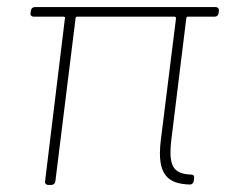

<svg xmlns="http://www.w3.org/2000/svg" viewBox="-20 -521 637 541"><path d="M596 -484 597 -491C597 -497 594 -501 588 -501H78C72 -501 68 -497 67 -491L66 -484C65 -478 69 -474 75 -474H160C162 -474 164 -472 163 -470L107 -10C106 -4 110 0 115 0H125C131 0 135 -4 136 -10L193 -470C193 -472 195 -474 197 -474H472C474 -474 476 -472 476 -470L433 -125C421 -26 455 -3 515 -1C521 -1 525 -5 526 -11L527 -19C528 -25 525 -29 519 -29C467 -31 454 -54 463 -129L505 -470C505 -472 507 -474 509 -474H585C591 -474 595 -478 596 -484Z"/></svg>

Font: Barlow Thin
Style: Italic
Weight: 250
Italic angle: -7°
Designer: Jeremy Tribby
Foundry: Tribby Type
Version: Version 1.422;hotconv 1.0.109;makeotfexe 2.5.65596